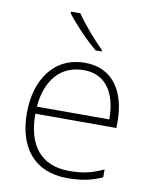

<svg xmlns="http://www.w3.org/2000/svg" viewBox="-86 -831 718 905"><g transform="rotate(10 272.5 -378.0)"><path d="M225 -766H180V-758C212 -715 275 -648 326 -606H355V-613C313 -653 253 -723 225 -766ZM288 -540C136 -540 58 -415 58 -260C58 -100 136 10 299 10C365 10 413 0 465 -23V-61C404 -33 365 -25 300 -25C169 -25 97 -110 98 -263H486V-294C486 -434 423 -540 288 -540ZM288 -505C395 -505 446 -421 446 -297H99C111 -432 182 -505 288 -505Z"/></g></svg>

Font: Noto Sans Meetei Mayek ExtraLight
Style: Regular
Weight: 200
Designer: Monotype Design Team and Neelakash Kshetrimayum
Foundry: Monotype Imaging Inc.
Version: Version 2.002